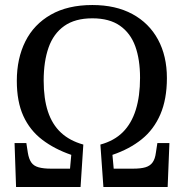

<svg xmlns="http://www.w3.org/2000/svg" viewBox="-20 -745 732 765"><path d="M44 0 38 -175H85L91 -136Q95 -112 104.5 -98Q114 -84 133.5 -78.5Q153 -73 183 -73H259L264 -128Q197 -151 148 -188.5Q99 -226 73 -283Q47 -340 47 -423Q47 -512 81 -580Q115 -648 182.5 -686.5Q250 -725 348 -725Q441 -725 507.5 -689Q574 -653 609.5 -587.5Q645 -522 645 -434Q645 -350 619 -289.5Q593 -229 544.5 -190Q496 -151 428 -128L433 -73H510Q541 -73 559.5 -78.5Q578 -84 588 -98Q598 -112 601 -136L607 -175H655L648 0H392L380 -169Q435 -184 469.5 -218.5Q504 -253 521 -307.5Q538 -362 538 -435Q538 -508 519 -560.5Q500 -613 458 -642.5Q416 -672 348 -672Q279 -672 236 -641.5Q193 -611 173.5 -555.5Q154 -500 154 -424Q154 -352 171 -300.5Q188 -249 223 -216.5Q258 -184 312 -169L301 0Z"/></svg>

Font: Noto Serif SemiCondensed
Style: Regular
Weight: 400
Width: 4
Designer: Monotype Design Team
Foundry: Monotype Imaging Inc.
Version: Version 2.013